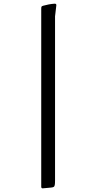

<svg xmlns="http://www.w3.org/2000/svg" viewBox="-20 -824 530 1043"><path d="M213 199Q204 200 204 190V-776Q204 -786 206 -788.5Q208 -791 215 -793Q229 -797 245 -800Q261 -803 277 -804Q287 -804 286 -795L279 -735V157Q279 173 277.5 181Q276 189 271.5 191.5Q267 194 257 195Z"/></svg>

Font: Hahmlet
Style: Regular
Weight: 400
Designer: Minjoo Ham & Mark Frömberg
Foundry: hypertype
Version: Version 1.001; ttfautohint (v1.8.3)